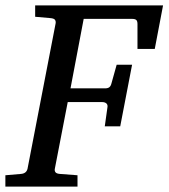

<svg xmlns="http://www.w3.org/2000/svg" viewBox="-35 -691 624 711"><path d="M538.1 -509.8H474.1V-602.1Q474.1 -612.8 469.7 -616.9Q465.3 -621.1 454.1 -621.1H274.9L226.1 -363.8H354Q364.7 -363.8 370.1 -368.2Q375.5 -372.6 377.9 -382.8L397 -451.2H454.1L410.2 -223.1H353L362.8 -293Q364.7 -302.7 359.1 -307.9Q353.5 -313 342.8 -313H215.8L168 -65.9Q166.5 -58.6 170.4 -53.2Q174.3 -47.9 187 -46.9L252 -42V0H-15.1V-42L42 -46.9Q62.5 -48.3 66.9 -65.9L170.9 -604Q172.4 -612.3 168.5 -617.7Q164.6 -623 150.9 -624L95.2 -628.9V-670.9H568.8Z"/></svg>

Font: Charis SIL Am
Style: Italic
Weight: 400
Italic angle: -11°
Foundry: SIL International
Version: Version 5.000